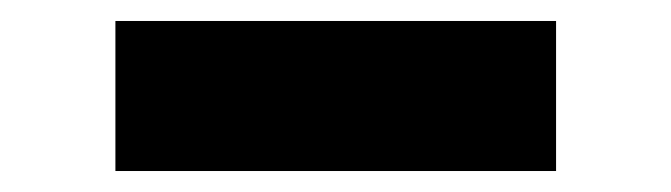

<svg xmlns="http://www.w3.org/2000/svg" viewBox="-20 -449 640 183"><path d="M90 -286V-429H510V-286Z"/></svg>

Font: Spline Sans Mono
Style: Regular
Weight: 400
Monospace: yes
Designer: Eben Sorkin, Mirko Velimirovic
Foundry: Sorkin Type
Version: Version 1.004